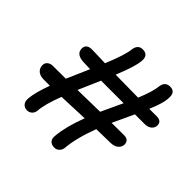

<svg xmlns="http://www.w3.org/2000/svg" viewBox="-235 -1037 1423 1423"><g transform="rotate(45 477.0 -325.5)"><path d="M120.1 -137.2Q74.7 -137.2 53.7 -158.2Q32.7 -179.2 34.2 -209Q34.7 -229.5 51 -243.2Q67.4 -256.8 90.8 -256.8Q182.1 -256.8 228 -257.8Q250 -309.6 305.2 -435.1Q282.7 -435.1 238.8 -437Q152.8 -439.5 152.8 -500Q152.8 -522.5 167.2 -535.2Q181.6 -547.9 209 -547.9Q224.6 -547.9 242.7 -547.4Q260.7 -546.9 292.2 -545.9Q323.7 -544.9 352.1 -543.9Q415 -695.8 419.9 -755.9Q423.3 -784.2 438 -799.6Q452.6 -814.9 475.1 -814.9Q506.8 -815.9 521.7 -798.1Q536.6 -780.3 532.2 -746.1Q527.3 -683.6 467.8 -540Q564.5 -538.6 706.1 -537.1Q752 -649.9 756.8 -706.1Q764.6 -761.7 814 -763.2Q845.2 -764.2 859.1 -745.8Q873 -727.5 868.2 -684.1Q864.7 -635.7 823.2 -537.1H900.9Q951.7 -537.1 953.1 -495.1Q954.1 -469.2 933.8 -451.2Q913.6 -433.1 879.9 -433.1H776.9Q709 -288.1 699.2 -266.1Q721.7 -266.1 764.6 -266.6Q807.6 -267.1 828.1 -267.1Q879.4 -267.1 880.9 -221.2Q880.9 -194.8 859.1 -175.5Q837.4 -156.2 796.9 -155.8Q740.7 -154.3 651.9 -152.8Q594.2 -1 585 111.8Q582 135.3 565.2 150.1Q548.3 165 526.9 164.1Q496.6 163.1 481.7 146Q466.8 128.9 471.2 95.2Q480.5 -8.8 534.2 -148.9Q376 -143.1 300.8 -140.1Q251 -11.7 247.1 60.1Q243.7 84 227.1 98.4Q210.4 112.8 188 111.8Q161.1 110.8 145.8 91.8Q130.4 72.8 134.8 38.1Q140.1 -24.9 181.2 -137.2ZM422.9 -432.1Q377.4 -330.1 348.1 -259.8Q387.7 -260.3 465.3 -262Q543 -263.7 581.1 -264.2Q590.3 -284.7 659.2 -432.1Z"/></g></svg>

Font: Shantell Sans Normal
Style: Italic
Weight: 500
Italic angle: -11.31°
Designer: Stephen Nixon, Anya Danilova, Shantell Martin
Foundry: Arrow Type
Version: Version 1.006;[559af2be0]